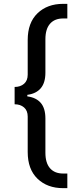

<svg xmlns="http://www.w3.org/2000/svg" viewBox="-20 -796 416 998"><path d="M330 182H308Q226 182 175 133Q124 84 124 -6V-190Q124 -221 105 -237.5Q86 -254 56 -254V-344Q86 -344 105 -360.5Q124 -377 124 -408V-588Q124 -678 175 -727Q226 -776 308 -776H330V-700H308Q264 -700 240 -672.5Q216 -645 216 -592V-418Q216 -366 192 -337.5Q168 -309 122 -303V-295Q168 -289 192 -261Q216 -233 216 -180V-2Q216 51 240 78.5Q264 106 308 106H330Z"/></svg>

Font: Sora Variable
Style: Regular
Weight: 400
Designer: Jonathan Barnbrook, Julián Moncada
Foundry: Barnbrook Fonts
Version: Version 2.000